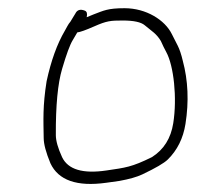

<svg xmlns="http://www.w3.org/2000/svg" viewBox="-20 -473 494 468"><path d="M168.4 -394C167.4 -392 163.6 -385.6 157.1 -374.8C150.5 -364 141.9 -340.8 131.4 -305.1C120.8 -269.5 115.7 -215.6 116.1 -143.5C116.2 -129.8 121.2 -112 131.3 -90C145.7 -59.8 181.8 -48.9 239.6 -57.5C285.6 -64.3 300.8 -65.5 350.3 -90C379.1 -108.2 396.5 -135.8 402.3 -172.7C412.1 -234.3 403.5 -312.9 385.3 -346C380.9 -354 376.5 -363 372.1 -373C361.3 -391.2 349.8 -397.1 332.7 -411.5C323.6 -419.2 305.7 -423 279 -423C249.4 -423 240.3 -422.2 209.2 -408.5C188.8 -399.5 175.2 -394.7 168.4 -394ZM191.3 -431C195.6 -433 201.3 -435.3 208.4 -438C232.9 -447.2 242.4 -453 283.7 -453C336.2 -453 382 -424.3 398.8 -390L413.3 -361.5C417.8 -352.5 421.9 -340.3 425.5 -325C438.5 -276.8 440.7 -225.4 432.1 -171C426.5 -135.8 412.1 -106.8 388.8 -84C380 -75.4 359.3 -63.3 326.7 -47.8C313.8 -41.7 295.2 -36.4 271.1 -32L238.9 -27.5C167.6 -17.6 122.3 -33.4 102.9 -75C92.1 -101.1 86.6 -121.6 86.5 -136.5C85.9 -180.6 83.8 -213.5 93.6 -275C104.4 -325 119.2 -366 138 -398C142.9 -406.2 145.9 -413.8 151.5 -420L163.7 -440C168.1 -449 175.8 -451.4 186.8 -447C191.8 -445 193.3 -439.7 191.3 -431Z"/></svg>

Font: MewTooHand
Style: ReversedIta
Weight: 400
Designer: Mew Too, Robert Jablonski
Version: Version 0.77